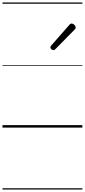

<svg xmlns="http://www.w3.org/2000/svg" viewBox="-20 -1030 685 1550"><path d="M410 -625Q404 -625 395.5 -632Q387 -639 387 -646Q387 -650 388.5 -654Q390 -658 394 -663L538 -827Q543 -834 548 -837Q553 -840 558 -840Q565 -840 573 -835Q581 -830 586 -822.5Q591 -815 591 -808Q591 -803 589.5 -799.5Q588 -796 583 -792L428 -634Q418 -625 410 -625ZM0 490H645V500H0ZM0 -20H645V0H0ZM0 -505H645V-500H0ZM0 -1010H645V-1000H0Z"/></svg>

Font: Playwrite RO Guides
Style: Regular
Weight: 400
Designer: Veronika Burian, José Scaglione
Foundry: TypeTogether
Version: Version 1.003